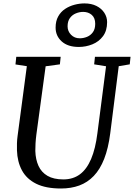

<svg xmlns="http://www.w3.org/2000/svg" viewBox="-20 -1068 766 1098"><path d="M659 -689.5 610.5 -306Q599.5 -220 575.8 -159.5Q552 -99 516.2 -61.8Q480.5 -24.5 433.5 -7.2Q386.5 10 329 10Q242 10 187 -17.2Q132 -44.5 105.5 -93.8Q79 -143 77 -208.5Q76.5 -227.5 77 -248Q77.5 -268.5 80.5 -290L133.5 -689.5L68.5 -699.5L73 -743H327L322.5 -700L241 -689L188 -298.5Q184.5 -271.5 183.2 -248Q182 -224.5 182 -204.5Q183.5 -156 200.2 -119.2Q217 -82.5 252 -62.2Q287 -42 342.5 -42Q397.5 -42 436.8 -71Q476 -100 501 -158.8Q526 -217.5 537 -306L586.5 -689L518.5 -700L523 -743H726.5L722 -700ZM430.5 -799.5Q368 -799.5 333 -831Q298 -862.5 298 -910Q298 -947.5 312.8 -974Q327.5 -1000.5 352 -1016.8Q376.5 -1033 405.8 -1040.8Q435 -1048.5 463 -1048.5Q502.5 -1048.5 531.5 -1034Q560.5 -1019.5 576.5 -995Q592.5 -970.5 592.5 -941.5Q592.5 -892.5 569 -861Q545.5 -829.5 508.2 -814.5Q471 -799.5 430.5 -799.5ZM436 -849Q457 -849 477.5 -857.2Q498 -865.5 511.2 -883.8Q524.5 -902 524.5 -932Q524.5 -965.5 504.8 -982.8Q485 -1000 455.5 -1000Q434.5 -1000 413.8 -991.5Q393 -983 379.8 -964.8Q366.5 -946.5 366.5 -917.5Q366.5 -889.5 386.2 -869.2Q406 -849 436 -849Z"/></svg>

Font: Merriweather 20pt
Style: Italic
Weight: 400
Italic angle: -7.8°
Version: Version 2.101